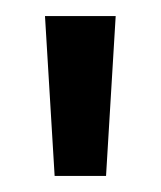

<svg xmlns="http://www.w3.org/2000/svg" viewBox="-20 -816 200 239"><path d="M36 -796H124L112 -597H48Z"/></svg>

Font: Parkinsans Light
Style: Regular
Weight: 400
Version: Version 1.000